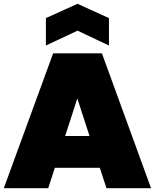

<svg xmlns="http://www.w3.org/2000/svg" viewBox="-20 -988 813 1008"><path d="M504 -107H268L233 0H0L259 -708H515L773 0H539ZM450 -274 386 -471 322 -274ZM387 -827 221 -749V-893L387 -968L552 -893V-749Z"/></svg>

Font: Poppins Black A&M
Style: Regular
Weight: 900
Designer: Ninad Kale (Devanagari), Jonny Pinhorn (Latin)
Foundry: Indian Type Foundry
Version: 4.004